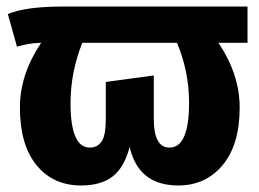

<svg xmlns="http://www.w3.org/2000/svg" viewBox="-20 -551 793 588"><path d="M738 -420H649Q714 -323 714 -222Q714 -108 662 -45.5Q610 17 526 17Q404 17 377 -101Q361 -39 325.5 -11Q290 17 228 17Q143 17 92 -45Q41 -107 41 -222Q41 -323 106 -420Q67 -419 32 -408L4 -508Q59 -531 173 -531H738ZM559 -236Q559 -332 522 -420H232Q196 -329 196 -235Q196 -99 255 -99Q278 -99 291 -117.5Q304 -136 304 -187V-300L451 -320V-187Q451 -99 499 -99Q559 -99 559 -236Z"/></svg>

Font: FiraGO
Style: Bold
Weight: 700
Designer: bBox Type
Foundry: bBox Type GmbH
Version: Version 1.001;PS 001.001;hotconv 1.0.88;makeotf.lib2.5.64775